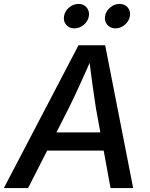

<svg xmlns="http://www.w3.org/2000/svg" viewBox="-43 -958 765 978"><path d="M-23.4 0 356.9 -727.5H492.7L635.3 0H520L445.8 -405.8Q438.5 -452.6 429 -520Q419.4 -587.4 408.7 -680.7H433.1Q393.1 -590.3 362.3 -523.2Q331.5 -456.1 306.6 -405.8L100.1 0ZM149.9 -190.9 165 -283.7H540L524.9 -190.9ZM544.9 -813.5Q519 -813.5 503.4 -831.8Q487.8 -850.1 492.2 -876Q496.6 -901.9 518.1 -919.9Q539.6 -938 565.9 -938Q592.3 -938 607.7 -919.9Q623 -901.9 618.7 -876Q614.3 -850.1 592.8 -831.8Q571.3 -813.5 544.9 -813.5ZM335.9 -813.5Q309.6 -813.5 294.2 -831.8Q278.8 -850.1 283.2 -876Q287.6 -901.9 309.1 -919.9Q330.6 -938 356.9 -938Q383.3 -938 398.4 -919.9Q413.6 -901.9 409.7 -876Q405.3 -850.1 383.8 -831.8Q362.3 -813.5 335.9 -813.5Z"/></svg>

Font: Inter 18pt Medium
Style: Italic
Weight: 500
Italic angle: -9.3988°
Designer: Rasmus Andersson
Foundry: rsms
Version: Version 4.001;git-66647c0bb